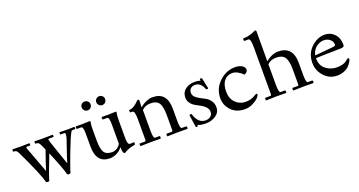

<svg xmlns="http://www.w3.org/2000/svg" viewBox="-51 -1397 3873 2070"><g transform="rotate(-20 1885.5 -362.0)"><path d="M629 -436 702 -438Q709 -438 709 -425Q709 -412 702 -412H676Q665 -412 660 -403Q632 -357 572.5 -200.5Q513 -44 496 14Q492 23 476.5 23Q461 23 457 13Q437 -64 354 -261Q278 -71 253 14Q249 23 233.5 23Q218 23 214 13Q191 -80 51 -373Q39 -397 29 -404Q19 -411 -2 -411Q-8 -411 -8 -424.5Q-8 -438 -2 -438L93 -436L186 -438Q192 -438 192 -425Q192 -412 186 -412H153Q142 -412 142 -403Q142 -398 162 -346Q233 -160 256 -94Q271 -146 330 -315Q297 -393 284.5 -402Q272 -411 251 -411Q245 -411 245 -424.5Q245 -438 251 -438L346 -436L454 -438Q460 -438 460 -425Q460 -412 454 -412H406Q395 -412 395 -403Q395 -395 440 -265Q485 -135 499 -94Q517 -156 542 -227Q567 -298 579.5 -336Q592 -374 592 -392.5Q592 -411 580 -411H539Q532 -411 532 -424.5Q532 -438 537 -438Z M795 -436 879 -439Q889 -439 889 -431Q889 -426 886 -414Q881 -396 881 -332V-223Q881 -121 905.5 -81.5Q930 -42 997 -42Q1027 -42 1053 -58.5Q1079 -75 1094 -103V-319Q1094 -407 1073 -407H1024Q1016 -408 1016 -422.5Q1016 -437 1022 -437L1093 -436L1177 -439Q1187 -439 1187 -431Q1187 -426 1184 -414Q1179 -396 1179 -332V-146Q1179 -78 1193 -66Q1201 -60 1214 -60L1248 -63Q1256 -63 1256 -48.5Q1256 -34 1250 -33Q1183 -22 1139 4Q1125 13 1121 13Q1097 13 1097 -60H1095Q1068 -24 1028 -5.5Q988 13 952 13Q796 13 796 -179V-319Q796 -407 775 -407H726Q718 -408 718 -422.5Q718 -437 724 -437ZM938.5 -570.5Q924 -555 902 -555Q880 -555 865.5 -570.5Q851 -586 851 -607.5Q851 -629 866 -643Q881 -657 901.5 -657Q922 -657 937.5 -642.5Q953 -628 953 -607Q953 -586 938.5 -570.5ZM1105.5 -570.5Q1091 -555 1069 -555Q1047 -555 1032.5 -570.5Q1018 -586 1018 -607Q1018 -628 1033.5 -642.5Q1049 -657 1069 -657Q1089 -657 1104.5 -642.5Q1120 -628 1120 -607Q1120 -586 1105.5 -570.5Z M1461 -466 1459 -388H1461Q1491 -416 1531 -433Q1571 -450 1604 -450Q1770 -450 1770 -258V-118Q1770 -30 1791 -30H1840Q1848 -30 1848 -15Q1848 0 1842 0Q1842 0 1733 -1L1617 2Q1610 2 1610 -13Q1610 -28 1615 -28H1673Q1685 -28 1685 -45V-214Q1685 -316 1657.5 -355.5Q1630 -395 1564 -395Q1498 -395 1462 -355V-118Q1462 -30 1483 -30H1532Q1540 -30 1540 -15Q1540 0 1534 0L1425 -1L1309 2Q1302 2 1302 -13Q1302 -28 1307 -28H1365Q1377 -28 1377 -45V-280Q1377 -377 1349 -377H1329Q1321 -377 1321 -392Q1321 -407 1327 -407Q1354 -407 1381 -424.5Q1408 -442 1425.5 -460Q1443 -478 1447 -478Q1461 -478 1461 -466Z M1960 -4Q1960 8 1958 11Q1956 15 1946 15Q1936 15 1935 7Q1932 -17 1923.5 -68Q1915 -119 1915 -125.5Q1915 -132 1920.5 -135Q1926 -138 1933 -137.5Q1940 -137 1941 -132Q1975 -19 2061 -19Q2094 -19 2117.5 -37.5Q2141 -56 2141 -87.5Q2141 -119 2120 -142.5Q2099 -166 2069 -182Q2039 -198 2009 -215Q1979 -232 1958 -259.5Q1937 -287 1937 -324Q1937 -383 1980.5 -416.5Q2024 -450 2090 -450Q2125 -450 2155 -440Q2151 -456 2153 -459.5Q2155 -463 2163 -463Q2171 -463 2174 -461Q2177 -459 2180 -447.5Q2183 -436 2186 -418.5Q2189 -401 2195 -374.5Q2201 -348 2202.5 -341.5Q2204 -335 2200 -332.5Q2196 -330 2187.5 -330Q2179 -330 2176 -338Q2146 -418 2081 -418Q2049 -418 2030 -399.5Q2011 -381 2011 -352.5Q2011 -324 2032 -303Q2053 -282 2083.5 -267Q2114 -252 2144.5 -234.5Q2175 -217 2196 -186Q2217 -155 2217 -113Q2217 -54 2167 -20.5Q2117 13 2053.5 13Q1990 13 1960 -4Z M2552 -450Q2599 -450 2630 -431Q2661 -412 2661 -383.5Q2661 -355 2623 -339Q2558 -401 2501.5 -401Q2445 -401 2409 -358.5Q2373 -316 2373 -234Q2373 -152 2421 -105.5Q2469 -59 2533 -59Q2600 -59 2648 -91Q2665 -102 2668 -102Q2680 -102 2680 -90Q2680 -78 2658 -54.5Q2636 -31 2592.5 -9Q2549 13 2502 13Q2404 13 2346.5 -47Q2289 -107 2289 -188Q2289 -297 2368.5 -373.5Q2448 -450 2552 -450Z M2903 -735 2902 -390H2903Q2933 -417 2972 -433.5Q3011 -450 3044 -450Q3215 -450 3215 -258V-118Q3215 -30 3236 -30H3285Q3293 -30 3293 -15Q3293 0 3287 0Q3287 0 3178 -1L3062 2Q3055 2 3055 -13Q3055 -28 3060 -28H3118Q3130 -28 3130 -45V-214Q3130 -315 3101 -355Q3072 -395 3005 -395Q2938 -395 2902 -355V-118Q2902 -30 2923 -30H2972Q2980 -30 2980 -15Q2980 0 2974 0L2865 -1L2749 2Q2742 2 2742 -13Q2742 -28 2747 -28H2805Q2817 -28 2817 -45V-584Q2817 -681 2792 -681H2747Q2739 -681 2739 -696Q2739 -711 2745 -711Q2787 -711 2811.5 -718.5Q2836 -726 2846 -729.5Q2856 -733 2870.5 -739.5Q2885 -746 2888 -747Q2903 -747 2903 -735Z M3586 -72Q3624 -72 3652 -80Q3680 -88 3693 -98L3715 -116Q3725 -124 3730 -124Q3741 -124 3741 -112Q3741 -90 3702 -44Q3683 -21 3645 -4Q3607 13 3560 13Q3472 13 3412 -53Q3352 -119 3352 -205Q3352 -313 3423 -381Q3494 -449 3580 -449Q3645 -449 3689.5 -402.5Q3734 -356 3734 -280Q3734 -264 3727 -257.5Q3720 -251 3695 -249.5Q3670 -248 3573 -247Q3476 -246 3406 -242Q3406 -157 3461.5 -114.5Q3517 -72 3586 -72ZM3409 -273Q3435 -276 3514 -282.5Q3593 -289 3621 -292.5Q3649 -296 3649 -311Q3649 -345 3621 -370Q3593 -395 3548.5 -395Q3504 -395 3462 -362.5Q3420 -330 3409 -273Z"/></g></svg>

Font: Sedan
Style: Regular
Weight: 400
Designer: Sebastian Salazar
Foundry: Sebastian Salazar
Version: Version 1.001